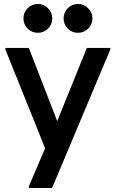

<svg xmlns="http://www.w3.org/2000/svg" viewBox="-20 -746 582 966"><path d="M125 200V192L207 0L249 -90L417 -505H535V-497L242 200ZM207 0 7 -497V-505H125L301 -51V0ZM372 -581Q342 -581 321 -602Q300 -623 300 -654Q300 -683 321 -704.5Q342 -726 373 -726Q402 -726 423.5 -704.5Q445 -683 445 -653Q445 -623 423.5 -602Q402 -581 372 -581ZM170 -581Q140 -581 119 -602Q98 -623 98 -654Q98 -683 119 -704.5Q140 -726 171 -726Q200 -726 221.5 -704.5Q243 -683 243 -653Q243 -623 221.5 -602Q200 -581 170 -581Z"/></svg>

Font: Fustat
Style: Bold
Weight: 700
Designer: Mohamed Gaber, Khaled Hosny, Laura Garcia Mut
Foundry: Kief Type Foundry, Alif Type Foundry, Hard Type Foundry
Version: Version 1.007